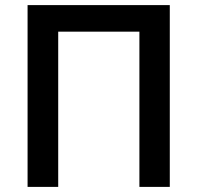

<svg xmlns="http://www.w3.org/2000/svg" viewBox="-20 -732 773 752"><path d="M526 0V-608H208V0H88V-712H645V0Z"/></svg>

Font: CST
Style: Medium
Weight: 500
Version: Version 1.00